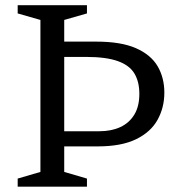

<svg xmlns="http://www.w3.org/2000/svg" viewBox="-20 -702 682 722"><path d="M504 -349Q504 -394.5 485.5 -425.5Q467 -456.5 423 -472.2Q379 -488 302.5 -488H154.5L159 -545.5H342Q435 -545.5 491.2 -520.8Q547.5 -496 572.8 -452.8Q598 -409.5 598 -353.5Q598 -297.5 572.5 -251.5Q547 -205.5 491.8 -178.5Q436.5 -151.5 347.5 -151.5H159L154.5 -208.5H354Q398.5 -208.5 432.2 -224Q466 -239.5 485 -270.8Q504 -302 504 -349ZM307 -30.5V0H46.5V-30.5L132 -55.5V-627L46.5 -651.5V-682.5H307V-651.5L221.5 -627V-55.5Z"/></svg>

Font: Newsreader
Style: Regular
Weight: 400
Designer: Hugues Gentile
Foundry: Production Type
Version: Version 1.003